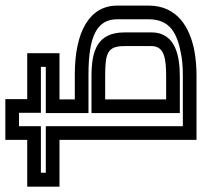

<svg xmlns="http://www.w3.org/2000/svg" viewBox="-76 -676 739 702"><g transform="rotate(-90 293.0 -324.5)"><path d="M450 -501V-569V-594H425H282V-649V-674H257H158H133V-649V-594H-13H-38V-569V-501V-476H-13H133V0V25H158H370C402 25 433 22 460 17C541 1 624 -43 624 -150V-265C624 -366 529 -420 372 -420H281V-476H425H450V-501ZM400 -526H256H231V-501V-395V-370H256H372C516 -370 574 -337 574 -265V-150C574 -73 524 -46 450 -32C426 -27 400 -25 370 -25H183V-501V-526H158H13V-544H158H183V-569V-624H232V-569V-544H257H400V-526ZM363 -86H281V-309H365C451 -309 476 -301 476 -238V-140C476 -92 430 -86 363 -86ZM363 -36C433 -36 526 -48 526 -140V-238C526 -338 459 -359 365 -359H256H231V-334V-61V-36H256H363Z"/></g></svg>

Font: Gamestation DisplayOutline
Style: Regular
Weight: 400
Designer: Jonas Hecksher
Foundry: Jonas Hecksher, Playtypeª, e-types AS
Version: Version 1.003